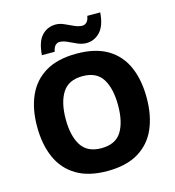

<svg xmlns="http://www.w3.org/2000/svg" viewBox="-132 -1041 1061 1162"><g transform="rotate(-15 398.0 -459.5)"><path d="M741 -358Q741 -247 705 -164.5Q669 -82 593 -36Q517 10 398 10Q280 10 204 -36Q128 -82 91.5 -165Q55 -248 55 -359Q55 -470 91.5 -552Q128 -634 204 -679.5Q280 -725 399 -725Q518 -725 593.5 -679.5Q669 -634 705 -551.5Q741 -469 741 -358ZM234 -358Q234 -253 272.5 -193Q311 -133 398 -133Q487 -133 524.5 -193Q562 -253 562 -358Q562 -463 524.5 -523.5Q487 -584 399 -584Q311 -584 272.5 -523.5Q234 -463 234 -358ZM195 -770Q201 -854 236 -891Q271 -928 323 -928Q349 -928 376 -915.5Q403 -903 429.5 -891Q456 -879 480 -879Q492 -879 504.5 -889.5Q517 -900 522 -929H603Q597 -846 561 -808.5Q525 -771 476 -771Q448 -771 420.5 -783Q393 -795 367 -807.5Q341 -820 317 -820Q305 -820 293 -809.5Q281 -799 275 -770Z"/></g></svg>

Font: Noto Sans ExtraBold
Style: Regular
Weight: 800
Designer: Monotype Design Team
Foundry: Monotype Imaging Inc.
Version: Version 2.007